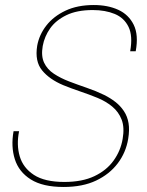

<svg xmlns="http://www.w3.org/2000/svg" viewBox="-20 -732 583 764"><path d="M233 12Q150 12 102.5 -18Q55 -48 39 -98.5Q23 -149 34 -210H56Q45 -156 58.5 -110Q72 -64 115 -36Q158 -8 236 -8Q307 -8 355.5 -31Q404 -54 432 -93Q460 -132 468 -179Q476 -225 464 -256Q452 -287 426.5 -308Q401 -329 368 -342.5Q335 -356 299.5 -368Q264 -380 232 -393Q177 -416 147.5 -452Q118 -488 128 -550Q136 -594 164.5 -630.5Q193 -667 240.5 -689.5Q288 -712 353 -712Q409 -712 450.5 -693Q492 -674 512 -633.5Q532 -593 520 -528H498Q509 -589 491.5 -625Q474 -661 436.5 -676.5Q399 -692 349 -692Q286 -692 244 -671.5Q202 -651 179.5 -619Q157 -587 150 -549Q143 -509 155.5 -482.5Q168 -456 194.5 -438.5Q221 -421 255 -408Q289 -395 325.5 -382.5Q362 -370 395 -354Q419 -342 439 -326.5Q459 -311 473 -290Q487 -269 491.5 -242Q496 -215 490 -179Q481 -125 448.5 -82Q416 -39 362.5 -13.5Q309 12 233 12Z"/></svg>

Font: DM Sans 18pt Thin
Style: Italic
Weight: 250
Italic angle: -10°
Designer: Colophon Foundry, Jonny Pinhorn
Foundry: Colophon Foundry
Version: Version 4.004;gftools[0.9.30]